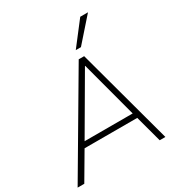

<svg xmlns="http://www.w3.org/2000/svg" viewBox="-216 -1079 1145 1224"><g transform="rotate(-30 356.5 -467.5)"><path d="M-3 0 412 -705H452L643 0H601L546 -204L570 -195H134L166 -204L46 0ZM425 -648 180 -228 157 -234H559L539 -228L427 -648ZM425 -765 556 -935H613L463 -765Z"/></g></svg>

Font: Nunito Sans 12pt ExtraLight
Style: Italic
Weight: 200
Italic angle: -9°
Designer: Vernon Adams
Foundry: Vernon Adams
Version: Version 3.101;gftools[0.9.27]